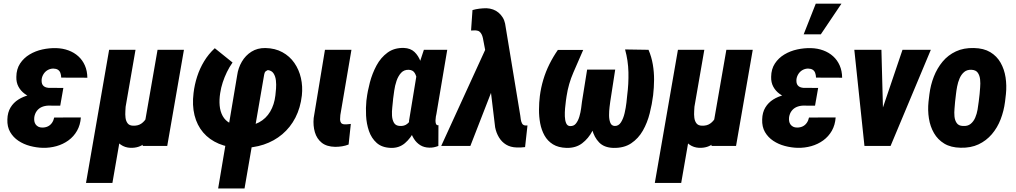

<svg xmlns="http://www.w3.org/2000/svg" viewBox="-20 -802 5580 1055"><path d="M207 -287.6 322.3 -287.1 311 -221.2 244.6 -221.7Q224.6 -220.7 208.7 -213.6Q192.9 -206.5 182.4 -192.6Q171.9 -178.7 168.5 -158.7Q167 -146.5 168.7 -136.2Q170.4 -126 176 -118.2Q181.6 -110.4 190.7 -105.7Q199.7 -101.1 212.4 -101.1Q230 -101.1 243.4 -107.7Q256.8 -114.3 265.6 -127Q274.4 -139.6 277.8 -156.2L424.3 -156.7Q421.4 -115.2 403.3 -83.5Q385.3 -51.8 356 -30.5Q326.7 -9.3 290.3 1Q253.9 11.2 214.8 10.3Q180.2 9.3 145 0Q109.9 -9.3 81.3 -28.3Q52.7 -47.4 35.9 -76.4Q19 -105.5 20.5 -146Q21.5 -184.1 37.8 -211.2Q54.2 -238.3 81.1 -255.1Q107.9 -272 140.6 -279.8Q173.3 -287.6 207 -287.6ZM316.4 -252 218.3 -252.9Q190.9 -253.4 164.3 -262Q137.7 -270.5 116 -286.4Q94.2 -302.2 81.5 -325.7Q68.8 -349.1 69.8 -379.9Q70.3 -422.4 90.3 -452.9Q110.4 -483.4 142.6 -502.7Q174.8 -522 213.1 -530.3Q251.5 -538.6 288.6 -537.6Q325.2 -536.6 356.2 -525.1Q387.2 -513.7 410.4 -492.7Q433.6 -471.7 446.5 -442.1Q459.5 -412.6 460 -375L316.4 -375.5Q315.9 -390.1 311.8 -401.4Q307.6 -412.6 298.3 -418.7Q289.1 -424.8 272.5 -425.3Q255.9 -424.8 242.4 -417.2Q229 -409.7 220.2 -396.5Q211.4 -383.3 209 -367.2Q208 -356.9 209.5 -348.1Q210.9 -339.4 215.8 -333.3Q220.7 -327.1 228.3 -323.7Q235.8 -320.3 246.6 -319.3L328.1 -318.8Z M845.7 -528.3H990.7L898.9 0H763.7L776.4 -130.4ZM812.5 -245.6 864.3 -247.6Q861.3 -211.9 852.3 -167.5Q843.3 -123 824.5 -81.8Q805.7 -40.5 774.9 -14.4Q744.1 11.7 696.3 10.3Q666 8.8 643.6 -7.1Q621.1 -22.9 607.4 -48.1Q593.8 -73.2 590.8 -102.5L598.1 -225.6H670.9Q670.4 -211.4 668.9 -192.4Q667.5 -173.3 669.7 -155Q671.9 -136.7 681.4 -124.3Q690.9 -111.8 711.9 -111.3Q738.8 -110.4 756.8 -123Q774.9 -135.7 785.9 -156.5Q796.9 -177.2 803 -200.7Q809.1 -224.1 812.5 -245.6ZM579.6 -528.3H724.6L597.7 203.1H452.6Z M1178.7 233.4 1283.2 -388.2Q1288.6 -428.2 1308.8 -462.9Q1329.1 -497.6 1361.8 -518.1Q1394.5 -538.6 1438 -538.1Q1491.7 -537.1 1531.7 -515.1Q1571.8 -493.2 1597.4 -456.3Q1623 -419.4 1633.5 -373.3Q1644 -327.1 1638.7 -277.8Q1630.9 -209.5 1603.3 -155.8Q1575.7 -102.1 1531.2 -64.5Q1486.8 -26.9 1429 -7.6Q1371.1 11.7 1303.2 10.7Q1234.9 9.8 1182.6 -12.2Q1130.4 -34.2 1096.4 -74Q1062.5 -113.8 1048.8 -168.9Q1035.2 -224.1 1043.5 -290.5Q1048.8 -336.4 1063.2 -381.1Q1077.6 -425.8 1101.6 -465.3Q1125.5 -504.9 1160.2 -537.1L1257.8 -458.5Q1240.2 -433.6 1226.8 -406Q1213.4 -378.4 1203.9 -349.4Q1194.3 -320.3 1189.9 -290.5Q1184.1 -253.9 1187 -221.7Q1189.9 -189.5 1203.6 -164.6Q1217.3 -139.6 1243.9 -125.2Q1270.5 -110.8 1311.5 -109.9Q1364.7 -108.9 1403.3 -129.6Q1441.9 -150.4 1464.6 -188.7Q1487.3 -227.1 1493.2 -277.8Q1495.1 -293.5 1496.8 -315.4Q1498.5 -337.4 1496.1 -359.6Q1493.7 -381.8 1483.6 -397.9Q1473.6 -414.1 1451.7 -417Q1440.9 -411.6 1437.5 -408Q1434.1 -404.3 1431.6 -392.1L1323.7 233.4Z M1765.6 -528.3H1911.1L1850.1 -169.9Q1848.6 -157.7 1848.6 -146.2Q1848.6 -134.8 1854 -127Q1859.4 -119.1 1875 -118.7Q1883.3 -118.2 1891.4 -119.4Q1899.4 -120.6 1907.7 -121.1L1895.5 -7.8Q1877.9 -1 1859.1 2Q1840.3 4.9 1821.3 4.9Q1774.9 3.9 1747.8 -17.8Q1720.7 -39.6 1710.2 -75.4Q1699.7 -111.3 1703.6 -153.3Z M1993.2 -248.5 1994.6 -258.3Q1999.5 -300.3 2012.5 -349.4Q2025.4 -398.4 2048.8 -442.1Q2072.3 -485.8 2109.4 -512.9Q2146.5 -540 2199.2 -538.6Q2235.8 -537.1 2257.6 -516.4Q2279.3 -495.6 2291 -463.6Q2302.7 -431.6 2307.1 -394.8Q2311.5 -357.9 2311.3 -323.5Q2311 -289.1 2309.6 -265.1L2308.1 -250Q2302.2 -215.8 2290 -171.1Q2277.8 -126.5 2257.3 -84.5Q2236.8 -42.5 2205.1 -15.4Q2173.3 11.7 2128.9 10.7Q2079.1 9.3 2050 -16.6Q2021 -42.5 2007.3 -82.3Q1993.7 -122.1 1991.5 -166.3Q1989.3 -210.4 1993.2 -248.5ZM2140.1 -258.8 2139.2 -248.5Q2138.2 -234.9 2135.5 -212.4Q2132.8 -189.9 2134 -166.7Q2135.3 -143.6 2144.8 -127.2Q2154.3 -110.8 2177.2 -109.9Q2201.7 -108.4 2217.5 -121.3Q2233.4 -134.3 2243.2 -154.3Q2252.9 -174.3 2258.1 -197Q2263.2 -219.7 2266.1 -237.8L2270 -274.4Q2271 -288.6 2272.7 -311.8Q2274.4 -335 2271.7 -359.4Q2269 -383.8 2259 -400.6Q2249 -417.5 2226.1 -418.5Q2200.2 -419.4 2184.1 -401.9Q2168 -384.3 2158.9 -357.7Q2149.9 -331.1 2146.2 -303.7Q2142.6 -276.4 2140.1 -258.8ZM2309.1 -528.3H2437.5L2377.9 -175.3Q2376.5 -170.9 2375 -161.4Q2373.5 -151.9 2373 -141.1Q2372.6 -130.4 2375.2 -122.6Q2377.9 -114.7 2385.3 -113.8Q2386.7 -113.3 2387.5 -113.8Q2388.2 -114.3 2389.2 -114.7L2388.7 0Q2376 4.9 2364 7.3Q2352.1 9.8 2338.9 9.3Q2310.1 8.8 2289.1 -4.4Q2268.1 -17.6 2254.6 -39.1Q2241.2 -60.5 2234.4 -86.2Q2227.5 -111.8 2227.5 -137.7L2274.4 -423.3Z M2689.9 -322.3 2564.5 0H2404.3L2652.8 -543L2753.9 -542ZM2653.3 -756.8Q2672.9 -755.9 2689.5 -749.8Q2706.1 -743.7 2719.2 -732.7Q2732.4 -721.7 2741.9 -706.5Q2751.5 -691.4 2755.4 -672.4L2838.9 -166.5Q2839.8 -157.7 2841.6 -146Q2843.3 -134.3 2848.1 -124.5Q2853 -114.7 2864.3 -112.8Q2867.7 -112.3 2871.3 -112.5Q2875 -112.8 2878.4 -112.8L2865.2 6.3Q2853.5 7.8 2841.6 8.3Q2829.6 8.8 2818.4 8.3Q2785.2 7.3 2761 -7.3Q2736.8 -22 2721.7 -47.1Q2706.5 -72.3 2700.7 -102.5L2655.8 -475.6L2633.3 -593.3Q2630.9 -604 2626.5 -613Q2622.1 -622.1 2615 -627.9Q2607.9 -633.8 2595.7 -634.8Q2588.9 -635.3 2582 -634.8Q2575.2 -634.3 2568.4 -634.3L2576.2 -746.6Q2594.7 -752 2614.3 -754.4Q2633.8 -756.8 2653.3 -756.8Z M3414.6 -530.3 3543.5 -528.3Q3560.1 -489.3 3567.1 -447.8Q3574.2 -406.2 3574 -363.8Q3573.7 -321.3 3568.8 -278.8Q3563 -231 3550 -179.4Q3537.1 -127.9 3512.5 -84.5Q3487.8 -41 3448 -14.4Q3408.2 12.2 3349.1 10.7Q3299.3 8.8 3272.2 -19.3Q3245.1 -47.4 3234.1 -89.6Q3223.1 -131.8 3222.4 -176.8Q3221.7 -221.7 3226.1 -257.3L3252.9 -419.4H3360.4L3333 -242.2Q3332 -233.9 3329.3 -213.1Q3326.7 -192.4 3326.7 -168.9Q3326.7 -145.5 3333.3 -128.2Q3339.8 -110.8 3357.4 -109.9Q3378.9 -108.9 3392.1 -129.9Q3405.3 -150.9 3412.1 -180.4Q3418.9 -210 3422.1 -237.8Q3425.3 -265.6 3426.3 -278.3Q3434.6 -341.3 3433.1 -405.3Q3431.6 -469.2 3414.6 -530.3ZM3045.4 -527.8H3184.6Q3157.7 -465.8 3130.6 -403.6Q3103.5 -341.3 3093.3 -273.9Q3092.3 -267.1 3089.6 -248.8Q3086.9 -230.5 3085 -207.5Q3083 -184.6 3083.7 -162.6Q3084.5 -140.6 3090.6 -125.7Q3096.7 -110.8 3110.4 -109.4Q3131.8 -107.4 3144.3 -122.8Q3156.7 -138.2 3163.6 -161.6Q3170.4 -185.1 3173.3 -207.5Q3176.3 -230 3177.7 -242.2L3206.1 -419.4H3314L3287.1 -257.3Q3280.8 -217.8 3269 -171.1Q3257.3 -124.5 3235.4 -82.8Q3213.4 -41 3178.7 -14.6Q3144 11.7 3093.3 10.7Q3047.9 9.3 3018.3 -9Q2988.8 -27.3 2971.9 -57.6Q2955.1 -87.9 2948.2 -124.5Q2941.4 -161.1 2941.7 -200Q2941.9 -238.8 2946.3 -273.9Q2952.1 -319.8 2965.3 -364Q2978.5 -408.2 2998.8 -449Q3019 -489.7 3045.4 -527.8Z M3971.2 -528.3H4116.2L4024.4 0H3889.2L3901.9 -130.4ZM3938 -245.6 3989.7 -247.6Q3986.8 -211.9 3977.8 -167.5Q3968.8 -123 3950 -81.8Q3931.2 -40.5 3900.4 -14.4Q3869.6 11.7 3821.8 10.3Q3791.5 8.8 3769 -7.1Q3746.6 -22.9 3732.9 -48.1Q3719.2 -73.2 3716.3 -102.5L3723.6 -225.6H3796.4Q3795.9 -211.4 3794.4 -192.4Q3793 -173.3 3795.2 -155Q3797.4 -136.7 3806.9 -124.3Q3816.4 -111.8 3837.4 -111.3Q3864.3 -110.4 3882.3 -123Q3900.4 -135.7 3911.4 -156.5Q3922.4 -177.2 3928.5 -200.7Q3934.6 -224.1 3938 -245.6ZM3705.1 -528.3H3850.1L3723.1 203.1H3578.1Z M4354.5 -287.6 4469.7 -287.1 4458.5 -221.2 4392.1 -221.7Q4372.1 -220.7 4356.2 -213.6Q4340.3 -206.5 4329.8 -192.6Q4319.3 -178.7 4315.9 -158.7Q4314.5 -146.5 4316.2 -136.2Q4317.9 -126 4323.5 -118.2Q4329.1 -110.4 4338.1 -105.7Q4347.2 -101.1 4359.9 -101.1Q4377.4 -101.1 4390.9 -107.7Q4404.3 -114.3 4413.1 -127Q4421.9 -139.6 4425.3 -156.2L4571.8 -156.7Q4568.8 -115.2 4550.8 -83.5Q4532.7 -51.8 4503.4 -30.5Q4474.1 -9.3 4437.7 1Q4401.4 11.2 4362.3 10.3Q4327.6 9.3 4292.5 0Q4257.3 -9.3 4228.8 -28.3Q4200.2 -47.4 4183.3 -76.4Q4166.5 -105.5 4168 -146Q4168.9 -184.1 4185.3 -211.2Q4201.7 -238.3 4228.5 -255.1Q4255.4 -272 4288.1 -279.8Q4320.8 -287.6 4354.5 -287.6ZM4463.9 -252 4365.7 -252.9Q4338.4 -253.4 4311.8 -262Q4285.2 -270.5 4263.4 -286.4Q4241.7 -302.2 4229 -325.7Q4216.3 -349.1 4217.3 -379.9Q4217.8 -422.4 4237.8 -452.9Q4257.8 -483.4 4290 -502.7Q4322.3 -522 4360.6 -530.3Q4398.9 -538.6 4436 -537.6Q4472.7 -536.6 4503.7 -525.1Q4534.7 -513.7 4557.9 -492.7Q4581.1 -471.7 4594 -442.1Q4606.9 -412.6 4607.4 -375L4463.9 -375.5Q4463.4 -390.1 4459.2 -401.4Q4455.1 -412.6 4445.8 -418.7Q4436.5 -424.8 4419.9 -425.3Q4403.3 -424.8 4389.9 -417.2Q4376.5 -409.7 4367.7 -396.5Q4358.9 -383.3 4356.4 -367.2Q4355.5 -356.9 4356.9 -348.1Q4358.4 -339.4 4363.3 -333.3Q4368.2 -327.1 4375.7 -323.7Q4383.3 -320.3 4394 -319.3L4475.6 -318.8ZM4396 -613.3 4462.4 -781.7H4603.5L4490.2 -613.3Z M4798.8 -114.7 4939 -528.3H5094.7L4873.5 0H4781.7ZM4823.2 -528.3 4834.5 -101.6 4818.4 0H4730L4674.3 -528.3Z M5082 -243.2 5086.9 -284.2Q5093.3 -335 5111.3 -381.1Q5129.4 -427.2 5159.4 -463.4Q5189.5 -499.5 5232.4 -519.5Q5275.4 -539.6 5331.5 -538.1Q5385.3 -537.1 5421.4 -515.4Q5457.5 -493.7 5478 -457.5Q5498.5 -421.4 5505.4 -376.7Q5512.2 -332 5507.3 -284.7L5502.4 -242.7Q5496.1 -192.9 5478.3 -146.5Q5460.4 -100.1 5429.9 -64.5Q5399.4 -28.8 5356.9 -8.8Q5314.5 11.2 5258.3 9.8Q5204.6 8.8 5168.7 -12.9Q5132.8 -34.7 5112.1 -70.6Q5091.3 -106.4 5084.2 -151.1Q5077.1 -195.8 5082 -243.2ZM5232.9 -284.7 5228 -242.7Q5227.1 -227.5 5224.9 -205.8Q5222.7 -184.1 5224.6 -162.4Q5226.6 -140.6 5237.1 -125.7Q5247.6 -110.8 5270.5 -109.9Q5296.9 -107.9 5313.2 -121.1Q5329.6 -134.3 5338.6 -155.5Q5347.7 -176.8 5351.6 -200.2Q5355.5 -223.6 5357.9 -243.7L5362.8 -285.6Q5363.8 -299.8 5365.7 -321.8Q5367.7 -343.8 5365.5 -365.2Q5363.3 -386.7 5353 -401.9Q5342.8 -417 5319.3 -418.5Q5293.9 -419.9 5278.1 -406.5Q5262.2 -393.1 5252.9 -371.6Q5243.7 -350.1 5239.3 -326.9Q5234.9 -303.7 5232.9 -284.7Z"/></svg>

Font: Roboto Condensed ExtraBold
Style: Italic
Weight: 800
Italic angle: -12°
Designer: Christian Robertson
Foundry: Google
Version: Version 3.008; 2023